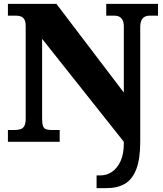

<svg xmlns="http://www.w3.org/2000/svg" viewBox="-20 -734 846 994"><path d="M480 240V174H501Q533 174 560 155.5Q587 137 604 100.5Q621 64 621 9V0L198 -533V-121Q198 -95 202.5 -82Q207 -69 218 -65Q229 -61 246 -61H289V0H21V-61H54Q72 -61 85.5 -65Q99 -69 106 -82Q113 -95 113 -121V-597Q113 -622 106 -633.5Q99 -645 87.5 -649Q76 -653 63 -653H21V-714H272L621 -255V-597Q621 -618 614.5 -630Q608 -642 597.5 -647.5Q587 -653 573 -653H530V-714H798V-653H755Q740 -653 729 -647Q718 -641 712 -628Q706 -615 706 -593V0Q706 89 685.5 142Q665 195 626.5 217.5Q588 240 532 240Z"/></svg>

Font: Noto Serif Bengali Black
Style: Regular
Weight: 900
Version: Version 2.003